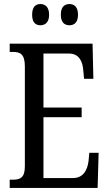

<svg xmlns="http://www.w3.org/2000/svg" viewBox="-20 -930 539 950"><path d="M324 -805C346 -805 366 -818 366 -857C366 -897 346 -910 324 -910C300 -910 281 -897 281 -857C281 -818 300 -805 324 -805ZM180 -805C202 -805 223 -818 223 -857C223 -897 202 -910 180 -910C157 -910 139 -897 139 -857C139 -818 157 -805 180 -805ZM28 0H463L468 -174H422L418 -132C412 -88 392 -49 341 -49H195V-350H384V-398H195V-665H322C371 -665 389 -626 392 -582L396 -540H442L438 -714H28V-673H45C78 -673 103 -664 103 -602V-107C103 -52 81 -41 45 -41H28Z"/></svg>

Font: Noto Serif Sinhala ExtraCondensed
Style: Regular
Weight: 400
Width: 2
Designer: Jelle Bosma - Monotype Design Team
Foundry: Monotype Imaging Inc.
Version: Version 2.007